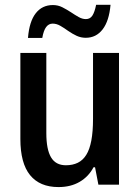

<svg xmlns="http://www.w3.org/2000/svg" viewBox="-20 -757 564 787"><path d="M219.7 9.8Q143.1 9.8 103.3 -39.1Q63.5 -87.9 63.5 -187.5V-540H169.9V-211.4Q169.9 -144.5 189.2 -112.1Q208.5 -79.6 250 -79.6Q277.8 -79.6 298.8 -89.8Q319.8 -100.1 333.5 -122.1Q361.3 -166 361.3 -269.5V-540H467.8V0H383.3L369.6 -71.3H363.3Q343.3 -33.2 306.6 -11.7Q270 9.8 219.7 9.8ZM94.7 -601.6Q100.1 -668.9 126.5 -702.6Q152.8 -736.3 196.8 -736.3Q217.8 -736.3 235.8 -727.1Q253.9 -717.8 270.5 -707Q287.1 -695.8 302.2 -687.3Q317.4 -678.7 332 -678.7Q349.6 -678.7 358.9 -693.4Q368.2 -708 374 -737.3H433.1Q427.2 -670.9 400.6 -636.5Q374 -602.1 331.5 -602.1Q312 -602.1 294.4 -610.1Q276.9 -618.2 259.3 -630.4Q243.2 -642.1 227.5 -651.1Q211.9 -660.2 195.8 -660.2Q179.7 -660.2 169.2 -646.2Q158.7 -632.3 153.3 -601.6Z"/></svg>

Font: Open Sans
Style: Regular
Weight: 600
Width: 3
Foundry: Ascender Corporation
Version: Version 1.000